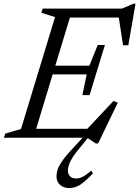

<svg xmlns="http://www.w3.org/2000/svg" viewBox="-38 -718 726 1001"><path d="M249 -629 177.5 -651.5 184.5 -673H340.5L136.5 0H-17.5L-10.5 -21.5L71.5 -45.5ZM391.5 -222 414 -330H188L201.5 -375.5H428L471.5 -483.5H509L469 -353L429 -222ZM631 -482H603.5L579.5 -638.5L600 -626.5H277.5L293 -673H597.5L657 -698.5H668.5ZM461.5 30 416 0H87L102 -46.5H446.5L405.5 -34L554 -192L576 -182.5L473.5 30ZM316 171Q316 190.5 327.5 201.5Q339 212.5 359 212.5Q374.5 212.5 391 204.8Q407.5 197 438.5 171.5L446.5 186Q407.5 227 380.8 244.8Q354 262.5 322.5 262.5Q293.5 262.5 275 245.8Q256.5 229 256.5 200.5Q256.5 184.5 262.2 166.8Q268 149 282.5 126.8Q297 104.5 322.5 76L413.5 -22.5H439.5L366.5 67Q348.5 89 337.2 108Q326 127 321 142.8Q316 158.5 316 171Z"/></svg>

Font: Newsreader 17pt
Style: Italic
Weight: 400
Italic angle: -17°
Version: Version 1.003